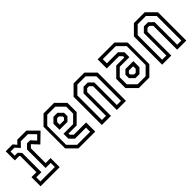

<svg xmlns="http://www.w3.org/2000/svg" viewBox="125 -1319 2099 2099"><g transform="rotate(-45 1174.0 -270.0)"><path d="M47.5 0V-141H124.5V-391.5L117 -399H48.5V-540H155L189 -500L227.5 -540H368.5L478 -430.5L369 -324.5L300 -398.5H296.5L266 -368V-140.5H343V0ZM84 -38.5H307V-102.5H227.5V-390L274 -436.5H322.5L374.5 -379.5L424 -428L353.5 -500.5H242.5L191.5 -448.5L144 -500.5H84.5V-436.5H129.5L163 -400V-102.5H84Z M797 -540 900 -437V-294.5L797 -191.5H672V-172L702.5 -141.5H893V0H633.5L530.5 -103V-437L633.5 -540ZM777 -501.5H652.5L566 -415V-122.5L650.5 -38H852V-102H682L630.5 -153.5V-228.5H779.5L861 -309.5V-417.5ZM745.5 -437.5 797 -386.5V-333.5L753.5 -290H630.5V-384L684 -437.5ZM728 -398.5H702.5L672 -368V-328H738L759 -349V-368Z M995 0V-437L1098 -540H1265L1368 -437V0H1227V-368L1196.5 -398.5H1166.5L1136 -368V0ZM1034 -38.5H1098V-386.5L1150 -437.5H1214.5L1265.5 -387V-38.5H1329.5V-418L1245.5 -502H1118.5L1034 -417.5Z M1566 0 1463 -103V-245.5L1566 -348.5H1691V-368L1660.5 -398.5H1470V-540H1729.5L1832.5 -437V-103L1729.5 0ZM1586 -38.5H1710.5L1797 -125V-417.5L1712.5 -502H1511V-438H1681L1732.5 -386.5V-311.5H1583.5L1502 -230.5V-122.5ZM1617.5 -102.5 1566 -153.5V-206.5L1609.5 -250H1732.5V-156L1679 -102.5ZM1635 -141.5H1660.5L1691 -172V-212H1625L1604 -191V-172Z M1927.5 0V-437L2030.5 -540H2197.5L2300.5 -437V0H2159.5V-368L2129 -398.5H2099L2068.5 -368V0ZM1966.5 -38.5H2030.5V-386.5L2082.5 -437.5H2147L2198 -387V-38.5H2262V-418L2178 -502H2051L1966.5 -417.5Z"/></g></svg>

Font: Tourney Condensed
Style: Regular
Weight: 400
Width: 3
Designer: Tyler Finck
Foundry: Etcetera Type Co
Version: Version 1.010; ttfautohint (v1.8.3)